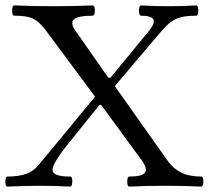

<svg xmlns="http://www.w3.org/2000/svg" viewBox="-40 -686 771 709"><path d="M-13 3Q-18 3 -19.5 -6Q-21 -15 -19.5 -24.5Q-18 -34 -13 -34Q31 -34 58 -44.5Q85 -55 102 -76L311 -329L129 -574Q112 -596 97.5 -607.5Q83 -619 63.5 -623.5Q44 -628 13 -628Q7 -628 5.5 -637.5Q4 -647 5.5 -656.5Q7 -666 13 -666Q85 -663 158 -663Q230 -663 302 -666Q308 -666 309.5 -656.5Q311 -647 309.5 -637.5Q308 -628 302 -628Q249 -628 233.5 -614.5Q218 -601 239 -572L360 -399H368L507 -568Q533 -599 526.5 -613.5Q520 -628 481 -628Q476 -628 474 -637.5Q472 -647 474 -656.5Q476 -666 481 -666Q532 -663 583 -663Q634 -663 685 -666Q690 -666 691.5 -656.5Q693 -647 691.5 -637.5Q690 -628 685 -628Q642 -628 618 -619.5Q594 -611 574 -590Q554 -569 523 -532L384 -368L580 -91Q600 -63 629.5 -48.5Q659 -34 704 -34Q709 -34 710.5 -24.5Q712 -15 710 -6Q708 3 704 3Q637 0 571 0Q504 0 438 3Q432 3 430.5 -6Q429 -15 430.5 -24.5Q432 -34 438 -34Q484 -34 495 -48Q506 -62 484 -93L334 -298H327L207 -149Q152 -80 154 -57Q156 -34 219 -34Q225 -34 226.5 -24.5Q228 -15 226 -6Q224 3 219 3Q161 0 104 0Q74 0 45 1Q16 2 -13 3Z"/></svg>

Font: Junicode SmExp
Style: Regular
Weight: 400
Width: 6
Designer: Peter S. Baker
Version: Version 2.205; ttfautohint (v1.8.4)